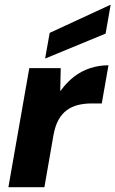

<svg xmlns="http://www.w3.org/2000/svg" viewBox="-20 -780 481 800"><path d="M15 0 102 -496H233L231 -401H232Q258 -437 288.5 -460.5Q319 -484 355.5 -496Q392 -508 432 -508L404 -349H363Q331 -349 305 -342.5Q279 -336 258.5 -321Q238 -306 224 -281Q210 -256 203 -218L165 0ZM168 -536 187 -643 440 -760H441L420 -640Z"/></svg>

Font: DM Sans 28pt Black
Style: Italic
Weight: 900
Italic angle: -10°
Version: Version 4.004;gftools[0.9.30]